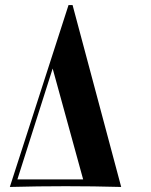

<svg xmlns="http://www.w3.org/2000/svg" viewBox="-20 -742 600 762"><path d="M461 0Q352 -3 241 -3Q130 -3 19 0L252 -722H268ZM49 -30H310L189 -470Z"/></svg>

Font: Playfair Display SC
Style: Bold Italic
Weight: 700
Italic angle: -14°
Designer: Claus Eggers Sørensen
Foundry: Claus Eggers Sørensen
Version: Version 1.200; ttfautohint (v1.6)